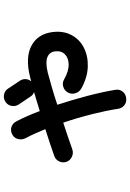

<svg xmlns="http://www.w3.org/2000/svg" viewBox="148 -770 703 1040"><g transform="rotate(-90 500.0 -249.5)"><path d="M489 82Q467 85 450.5 72Q434 59 431 37Q422 -23 402.5 -101.5Q383 -180 356 -259Q316 -246 279.5 -233.5Q243 -221 212 -210Q191 -203 171.5 -212Q152 -221 144 -241Q137 -262 146.5 -281.5Q156 -301 177 -308Q239 -330 321 -356Q309 -385 297 -412Q285 -439 272 -463Q262 -483 267.5 -504Q273 -525 292 -535Q312 -546 332.5 -539.5Q353 -533 363 -513Q378 -485 392 -453Q406 -421 419 -386Q445 -394 471 -402Q497 -410 522 -417Q506 -422 497 -437L454 -501Q443 -519 447 -539.5Q451 -560 469 -572Q488 -584 509 -579.5Q530 -575 541 -557L583 -494Q593 -479 592 -462.5Q591 -446 580 -432Q587 -434 593 -436Q599 -438 605 -439Q709 -465 773 -431Q837 -397 847 -316Q854 -258 830.5 -214Q807 -170 761.5 -147Q716 -124 658.5 -126Q601 -128 541 -161Q522 -172 515.5 -193Q509 -214 519 -233Q530 -253 551 -259Q572 -265 591 -254Q635 -229 671 -229.5Q707 -230 727 -250.5Q747 -271 742 -305Q738 -334 710.5 -345Q683 -356 628 -343Q591 -333 545.5 -320Q500 -307 453 -291Q480 -209 501.5 -126.5Q523 -44 534 23Q538 45 524.5 62.5Q511 80 489 82Z"/></g></svg>

Font: Zen Maru Gothic
Style: Bold
Weight: 700
Designer: Yoshimichi Ohira
Foundry: Positype
Version: Version 1.001